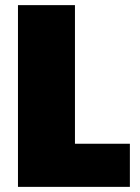

<svg xmlns="http://www.w3.org/2000/svg" viewBox="-20 -728 546 748"><path d="M50 -708H272V-168H486V0H50Z"/></svg>

Font: Poppins Black
Style: Regular
Weight: 900
Designer: Ninad Kale (Devanagari), Jonny Pinhorn (Latin)
Foundry: Indian Type Foundry
Version: Version 3.200;PS 1.000;hotconv 16.6.54;makeotf.lib2.5.65590